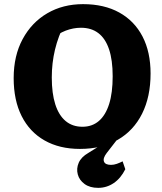

<svg xmlns="http://www.w3.org/2000/svg" viewBox="-20 -706 780 927"><path d="M366 13Q267 13 195 -28Q123 -69 84.5 -145.5Q46 -222 46 -329Q46 -437 89.5 -517.5Q133 -598 208.5 -642Q284 -686 381 -686Q483 -686 556 -645.5Q629 -605 668 -530Q707 -455 707 -351Q707 -239 666 -157Q625 -75 548.5 -31Q472 13 366 13ZM378 -94Q425 -94 457.5 -122Q490 -150 507 -204Q524 -258 524 -338Q524 -416 506.5 -468Q489 -520 455 -546Q421 -572 371 -572Q334 -572 297 -558Q260 -544 226 -512L292 -591Q230 -471 230 -332Q230 -255 247 -202Q264 -149 297 -121.5Q330 -94 378 -94ZM454 201Q414 201 388.5 182.5Q363 164 355.5 136Q348 108 360 80Q372 52 407 32L513 -34H547L495 33Q476 58 482 74Q488 90 516 90Q530 90 544 85Q558 80 572 73L585 111Q563 155 529 178Q495 201 454 201Z"/></svg>

Font: Piazzolla Thin Black
Style: Regular
Weight: 900
Version: Version 2.005